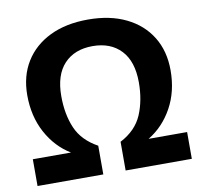

<svg xmlns="http://www.w3.org/2000/svg" viewBox="-80 -811 946 897"><g transform="rotate(-10 393.0 -362.5)"><path d="M393.1 -599.1Q307.6 -599.1 258.3 -546.9Q209 -494.6 209 -394Q209 -307.6 237.1 -242.2Q265.1 -176.8 338.9 -136.2V0H26.9V-127H208Q137.2 -169.9 95.2 -247.8Q53.2 -325.7 53.2 -425.8Q53.2 -516.6 94.7 -583.7Q136.2 -650.9 212.4 -688Q288.6 -725.1 393.1 -725.1Q497.6 -725.1 573.7 -688Q649.9 -650.9 691.4 -583.5Q732.9 -516.1 732.9 -424.8Q732.9 -324.7 690.4 -247.6Q647.9 -170.4 576.2 -127H758.8V0H444.8V-136.2Q520 -175.3 548.6 -242.4Q577.1 -309.6 577.1 -395Q577.1 -494.6 527.8 -546.9Q478.5 -599.1 393.1 -599.1Z"/></g></svg>

Font: Open Sans
Style: Bold
Weight: 700
Designer: Monotype Design Team
Foundry: Monotype Imaging Inc.
Version: Version 3.000; ttfautohint (v1.8.4)